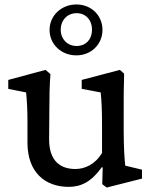

<svg xmlns="http://www.w3.org/2000/svg" viewBox="-20 -827 684 860"><path d="M541 -85C538 -113 534 -163 534 -245V-329C534 -395 534 -434 536 -497L517 -514L346 -469V-429L431 -413C435 -377 437 -326 437 -275V-142C406 -90 359 -70 318 -70C249 -70 200 -107 200 -203L201 -329C201 -390 202 -447 206 -495L184 -514L17 -469V-429L97 -413C101 -371 103 -331 103 -289V-188C103 -55 182 10 288 10C343 10 390 -13 436 -78L440 -77L438 -2L458 13L616 -27V-67ZM202 -693C202 -628 255 -579 322 -579C389 -579 439 -629 439 -693C439 -758 389 -807 322 -807C255 -807 202 -757 202 -693ZM252 -694C252 -737 282 -768 323 -768C364 -768 392 -738 392 -694C392 -650 364 -621 323 -621C282 -621 252 -652 252 -694Z"/></svg>

Font: TPK Tissa Web Medium
Style: Regular
Weight: 500
Designer: Jacques Le Bailly, Suppakit Chalermlarp | Katatrad Co.,Ltd.
Foundry: Jacques Le Bailly, Cadson Demak Co.,Ltd.
Version: Version 5.000;Glyphs 3.1.2 (3151)